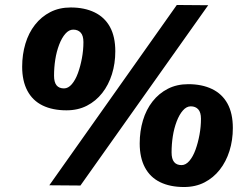

<svg xmlns="http://www.w3.org/2000/svg" viewBox="-20 -740 997 771"><path d="M69 -472Q69 -521 82 -564.5Q95 -608 120.5 -640.5Q146 -673 182 -691.5Q218 -710 264 -710Q319 -710 359.5 -690.5Q400 -671 421.5 -632Q443 -593 443 -534Q443 -485 429.5 -442Q416 -399 390.5 -366.5Q365 -334 329 -315.5Q293 -297 247 -297Q191 -297 151 -316.5Q111 -336 90 -375.5Q69 -415 69 -472ZM274 -621Q257 -621 242.5 -604.5Q228 -588 217.5 -560.5Q207 -533 202 -501Q197 -469 197 -436Q197 -410 207 -397.5Q217 -385 237 -385Q254 -385 268.5 -402Q283 -419 293 -446.5Q303 -474 309 -506.5Q315 -539 315 -571Q315 -597 304 -609Q293 -621 274 -621ZM303 5 178 4 690 -720 816 -719ZM541 -164Q541 -213 554 -256.5Q567 -300 592.5 -332.5Q618 -365 654 -383.5Q690 -402 736 -402Q791 -402 831.5 -382.5Q872 -363 893.5 -324Q915 -285 915 -226Q915 -177 901.5 -134Q888 -91 862.5 -58.5Q837 -26 801 -7.5Q765 11 719 11Q663 11 623 -8.5Q583 -28 562 -67.5Q541 -107 541 -164ZM746 -313Q729 -313 714.5 -296.5Q700 -280 689.5 -252.5Q679 -225 674 -193Q669 -161 669 -128Q669 -102 679 -89.5Q689 -77 709 -77Q726 -77 740.5 -94Q755 -111 765 -138.5Q775 -166 781 -198.5Q787 -231 787 -263Q787 -289 776 -301Q765 -313 746 -313Z"/></svg>

Font: Georama ExtraCondensed Thin ExtraBold
Style: Italic
Weight: 800
Italic angle: -9°
Version: Version 1.001